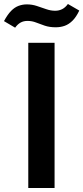

<svg xmlns="http://www.w3.org/2000/svg" viewBox="-68 -944 418 964"><path d="M74 0V-729H206V0ZM212 -807Q181 -807 157 -815Q133 -823 113 -831Q93 -839 70 -839Q50 -839 35 -830.5Q20 -822 8 -805L-48 -838Q-30 -871 -12.5 -889Q5 -907 25 -914.5Q45 -922 67 -922Q93 -922 117 -914Q141 -906 164 -898Q187 -890 209 -890Q228 -890 244 -898Q260 -906 273 -924L330 -891Q315 -859 296.5 -840.5Q278 -822 257 -814.5Q236 -807 212 -807Z"/></svg>

Font: Mona Sans ExtraLight SemiBold
Style: Regular
Weight: 600
Version: Version 2.000